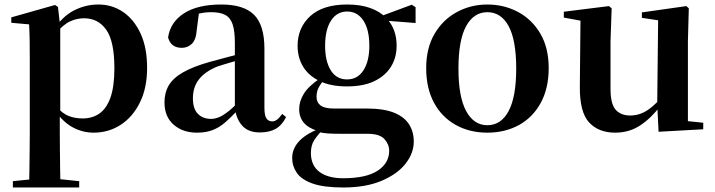

<svg xmlns="http://www.w3.org/2000/svg" viewBox="-20 -572 3169 851"><path d="M37 259V231L146 220H225L331 231V259ZM109 259Q110 217 110.5 174Q111 131 111.5 90Q112 49 112 14V-309Q112 -358 111.5 -392.5Q111 -427 109 -464L30 -471V-495L224 -550L237 -541L246 -461L247 -455V-76L245 -63V13Q245 48 245.5 89.5Q246 131 246.5 174Q247 217 248 259ZM395 16Q347 16 303.5 -7Q260 -30 224 -82H212L231 -98Q258 -68 285.5 -57.5Q313 -47 347 -47Q388 -47 419.5 -68Q451 -89 469 -138Q487 -187 487 -270Q487 -389 451 -440Q415 -491 353 -491Q321 -491 291 -477.5Q261 -464 224 -421L209 -438H217Q255 -498 306.5 -525Q358 -552 416 -552Q477 -552 525.5 -519Q574 -486 603 -423.5Q632 -361 632 -271Q632 -182 600 -117.5Q568 -53 514.5 -18.5Q461 16 395 16Z M853 16Q790 16 749.5 -19.5Q709 -55 709 -118Q709 -161 728 -193.5Q747 -226 791.5 -251.5Q836 -277 911 -298Q951 -309 1000.5 -322Q1050 -335 1090 -344V-319Q1050 -309 1010 -297.5Q970 -286 943 -277Q889 -255 862 -220.5Q835 -186 835 -136Q835 -90 857 -67.5Q879 -45 916 -45Q932 -45 950.5 -52.5Q969 -60 993.5 -79.5Q1018 -99 1051 -135L1067 -82H1032Q1003 -51 977.5 -29Q952 -7 922.5 4.5Q893 16 853 16ZM1132 15Q1081 15 1054 -14.5Q1027 -44 1021 -94V-97V-381Q1021 -435 1011 -464.5Q1001 -494 978 -506Q955 -518 916 -518Q890 -518 863 -512Q836 -506 800 -491L862 -516L852 -439Q849 -396 830.5 -378Q812 -360 786 -360Q737 -360 725 -406Q735 -474 795.5 -513Q856 -552 961 -552Q1061 -552 1106.5 -506Q1152 -460 1152 -356V-95Q1152 -60 1161 -47Q1170 -34 1186 -34Q1197 -34 1207 -41Q1217 -48 1231 -67L1248 -53Q1230 -17 1202 -1Q1174 15 1132 15Z M1501 259Q1415 259 1365.5 241.5Q1316 224 1295.5 194Q1275 164 1275 128Q1275 85 1309 50.5Q1343 16 1411 -7L1414 -1Q1387 27 1372.5 49.5Q1358 72 1358 106Q1358 161 1395.5 189.5Q1433 218 1501 218Q1603 218 1654 184.5Q1705 151 1705 96Q1705 68 1684 44.5Q1663 21 1609 21H1494Q1456 21 1433 19.5Q1410 18 1388 12V8Q1306 -16 1306 -89Q1306 -123 1327 -157Q1348 -191 1402 -227V-236L1422 -226Q1402 -202 1392.5 -184Q1383 -166 1383 -143Q1383 -118 1401 -104.5Q1419 -91 1459 -91H1605Q1681 -91 1726.5 -72.5Q1772 -54 1793 -21Q1814 12 1814 55Q1814 107 1777.5 153.5Q1741 200 1671 229.5Q1601 259 1501 259ZM1518 -189Q1446 -189 1397 -212.5Q1348 -236 1323.5 -276.5Q1299 -317 1299 -369Q1299 -449 1355 -500.5Q1411 -552 1519 -552Q1578 -552 1621 -536.5Q1664 -521 1690 -494L1694 -490Q1738 -443 1738 -369Q1738 -317 1713 -276.5Q1688 -236 1639.5 -212.5Q1591 -189 1518 -189ZM1518 -220Q1565 -220 1591 -260.5Q1617 -301 1617 -369Q1617 -441 1590.5 -481Q1564 -521 1519 -521Q1473 -521 1447 -480.5Q1421 -440 1421 -369Q1421 -301 1446 -260.5Q1471 -220 1518 -220ZM1656 -483V-498H1662L1805 -551L1822 -540V-470Z M2140 16Q2061 16 1999.5 -18.5Q1938 -53 1903.5 -117Q1869 -181 1869 -270Q1869 -359 1906 -422Q1943 -485 2005 -518.5Q2067 -552 2140 -552Q2214 -552 2276 -519Q2338 -486 2375 -423Q2412 -360 2412 -270Q2412 -181 2377 -116.5Q2342 -52 2280.5 -18Q2219 16 2140 16ZM2140 -17Q2201 -17 2234.5 -80Q2268 -143 2268 -268Q2268 -394 2234.5 -456Q2201 -518 2140 -518Q2080 -518 2046 -456Q2012 -394 2012 -268Q2012 -143 2046 -80Q2080 -17 2140 -17Z M2707 16Q2633 16 2591 -29.5Q2549 -75 2550 -188L2553 -498L2583 -475L2479 -494V-520L2679 -545L2691 -535L2686 -389V-178Q2686 -111 2709 -85.5Q2732 -60 2773 -60Q2816 -60 2853.5 -86Q2891 -112 2921 -154L2954 -103H2907Q2869 -51 2819.5 -17.5Q2770 16 2707 16ZM2899 12 2893 -109V-112L2897 -482L2825 -493V-517L3022 -545L3033 -535L3029 -389V-35L3097 -28V1Z"/></svg>

Font: Noto Serif JP ExtraLight
Style: Bold
Weight: 700
Version: Version 2.003-H1;hotconv 1.1.1;makeotfexe 2.6.0